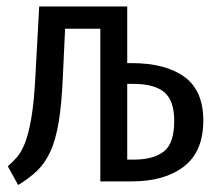

<svg xmlns="http://www.w3.org/2000/svg" viewBox="-20 -546 640 578"><path d="M363 -526.5V-356H376.5Q478 -356 535 -314.8Q592 -273.5 592 -183Q592 -90 534 -45Q476 0 377.5 0H282V-459.5H176L169.5 -321Q166 -235 156.8 -179.2Q147.5 -123.5 131.2 -88.8Q115 -54 91 -31.2Q67 -8.5 34.5 11L3.5 -45.5Q17.5 -57.5 30.8 -72.5Q44 -87.5 55 -115Q66 -142.5 74.2 -190.2Q82.5 -238 86.5 -315.5L98 -526.5ZM381 -293.5H363V-65.5H383Q441.5 -65.5 473 -89.8Q504.5 -114 504.5 -182.5Q504.5 -242.5 475 -268Q445.5 -293.5 381 -293.5Z"/></svg>

Font: Fast_Mono
Style: Regular
Weight: 400
Monospace: yes
Designer: Carrois Corporate, Edenspiekermann AG, Nikita Prokopov
Foundry: Carrois Corporate, Edenspiekermann AG, Nikita Prokopov
Version: Version 5.002